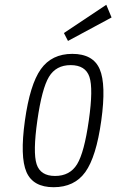

<svg xmlns="http://www.w3.org/2000/svg" viewBox="-20 -772 486 802"><path d="M84 -268Q63 -117 90.5 -53.5Q118 10 204 10Q291 10 336.5 -53.5Q382 -117 403 -268Q424 -419 396.5 -483Q369 -547 282 -547Q196 -547 150.5 -483Q105 -419 84 -268ZM136 -269Q155 -402 184.5 -451Q214 -500 275 -500Q337 -500 353.5 -451Q370 -402 351 -269Q332 -135 302 -86Q272 -37 210 -37Q149 -37 133 -86Q117 -135 136 -269ZM264 -601 446 -699 424 -752 247 -634Z"/></svg>

Font: Secuela ExtLt
Style: Italic
Weight: 200
Italic angle: -8°
Designer: Fernando Haro
Foundry: deFharo
Version: Version 1.704